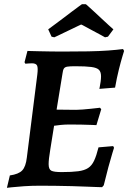

<svg xmlns="http://www.w3.org/2000/svg" viewBox="-20 -886 614 916"><path d="M212 -103Q212 -78 225 -71.5Q238 -65 274 -65Q323 -65 353 -69Q383 -73 400.5 -84.5Q418 -96 429 -119.5Q440 -143 450 -183L520 -189L524 -181Q524 -181 516 -155Q508 -129 497 -88.5Q486 -48 475 -2L467 7Q467 7 447 6.5Q427 6 394.5 4.5Q362 3 322.5 2Q283 1 243.5 0.5Q204 0 170 0Q130 0 94 2.5Q58 5 35.5 7.5Q13 10 13 10L27 -49Q69 -55 86 -73Q103 -91 108 -134L158 -530Q162 -562 157 -573Q152 -584 132 -584Q124 -584 112.5 -583Q101 -582 101 -582L97 -589L111 -643Q111 -643 126.5 -642.5Q142 -642 167 -641.5Q192 -641 220.5 -640.5Q249 -640 274 -640Q346 -640 400.5 -641Q455 -642 496 -645Q537 -648 567 -652L572 -643Q572 -643 564.5 -618.5Q557 -594 547 -554Q537 -514 529 -468L454 -462Q454 -462 456 -472Q458 -482 460 -496Q462 -510 462 -522Q462 -543 452 -553Q442 -563 415.5 -566.5Q389 -570 338 -570Q313 -570 301 -568Q289 -566 284.5 -558.5Q280 -551 278 -534L250 -363Q266 -363 294 -362.5Q322 -362 343 -362Q355 -362 374 -363.5Q393 -365 412 -367Q431 -369 444 -370.5Q457 -372 457 -372L463 -365L440 -289Q440 -289 418.5 -290Q397 -291 367 -291.5Q337 -292 311 -292Q290 -292 270 -290Q250 -288 238 -286Q228 -221 220 -173.5Q212 -126 212 -103ZM210 -746Q218 -752 237 -766Q256 -780 278.5 -797Q301 -814 322 -830Q343 -846 357 -856Q371 -866 371 -866H389Q389 -867 400 -857Q411 -847 428.5 -831Q446 -815 464.5 -797.5Q483 -780 498 -766.5Q513 -753 521 -746L495 -711L481 -708Q476 -711 459.5 -720Q443 -729 423 -739.5Q403 -750 387 -759Q371 -768 367 -769Q364 -768 352 -762Q340 -756 323 -748Q306 -740 288.5 -731.5Q271 -723 257.5 -716.5Q244 -710 239 -708L226 -711Z"/></svg>

Font: Alegreya SemiBold
Style: Italic
Weight: 600
Italic angle: -7°
Designer: Juan Pablo del Peral
Foundry: Huerta Tipografica
Version: Version 2.009